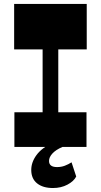

<svg xmlns="http://www.w3.org/2000/svg" viewBox="-20 -750 515 980"><path d="M250.2 209.7Q198.7 209.7 169.1 185.7Q139.5 161.8 139.5 117.3Q139.5 77.8 166.6 41Q193.7 4.3 249.7 -21.5L298.7 0Q264 15 247.1 33.9Q230.2 52.8 230.2 71.3Q230.2 102.8 271.2 102.8Q292.7 102.8 311 95.8Q329.2 88.8 345.2 78.5L369 151Q356.7 175.3 324.2 192.5Q291.7 209.7 250.2 209.7ZM197.5 -133.7V-543H277.5V-133.7ZM53.5 0V-177H421.5V0ZM52.2 -498V-730H422.7V-498Z"/></svg>

Font: Savate ExtraLight
Style: Regular
Weight: 200
Designer: Max Esnée
Foundry: Plomb Type
Version: Version 2.000